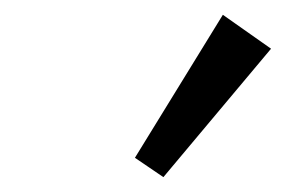

<svg xmlns="http://www.w3.org/2000/svg" viewBox="-20 -742 383 257"><path d="M198.7 -504.9 160.6 -530.8 278.3 -722.2 342.8 -676.8Z"/></svg>

Font: Elstob 10pt SemiBold
Style: Italic
Weight: 600
Italic angle: -20°
Designer: Peter S. Baker
Version: Version 1.015